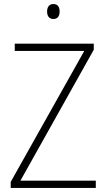

<svg xmlns="http://www.w3.org/2000/svg" viewBox="-20 -930 527 950"><path d="M244 -910C222 -910 213 -893 213 -873C213 -851 223 -836 244 -836C266 -836 275 -851 275 -873C275 -894 267 -910 244 -910ZM454 0V-36H81L444 -684V-714H53V-678H397L33 -30V0Z"/></svg>

Font: Noto Sans Thai Looped SemiCondensed ExtraLight
Style: Regular
Weight: 200
Width: 4
Designer: Sasikarn Vongin, Ben Mitchell
Foundry: The Fontpad Ltd
Version: Version 1.001